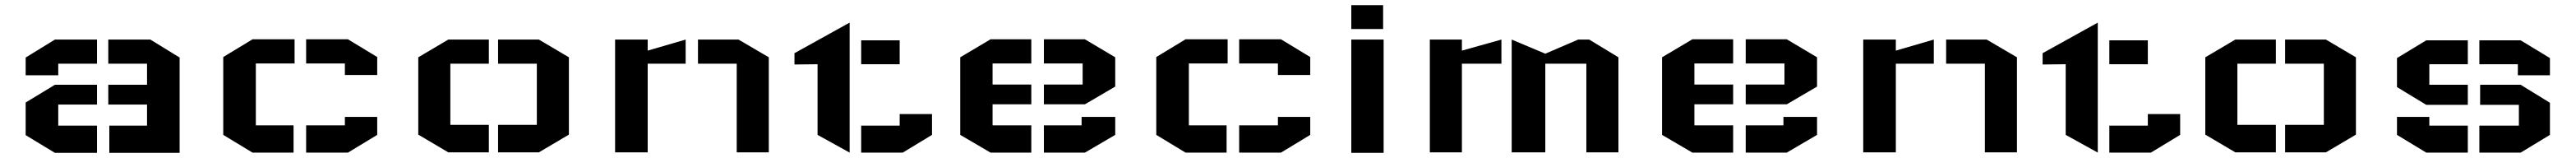

<svg xmlns="http://www.w3.org/2000/svg" viewBox="-20 -594 10037 615"><path d="M80 -195 194 -264H358V-187H207V-105H358V1H194L80 -68ZM80 -301V-370L194 -440H358V-346H207V-301ZM680 -370 566 -440H402V-346H553V-264H402V-187H553V-105H406V1H680Z M850 -372 964 -441H1128V-347H977V-106H1124V0H964L850 -69ZM1450 -302V-372L1336 -441H1173V-347H1324V-302ZM1450 -139V-69L1336 0H1173V-106H1324V-139Z M1610 -371 1727 -440H1885V-346H1735V-108H1885V-1H1727L1610 -70ZM2197 -371 2080 -440H1921V-346H2072V-108H1921V-1H2080L2197 -70Z M2377 -440H2504V-397L2652 -440V-346H2504V-1H2377ZM2976 -371 2858 -440H2700V-346H2851V-1H2976Z M3336 -437H3486V-344H3336ZM3612 -150V-69L3498 0H3336V-105H3486V-150ZM3291 -506V-105V0L3166 -69V-344L3076 -343V-387Z M4326 -257 4208 -188H4048V-265H4199V-347H4048V-441H4208L4326 -371ZM4326 -139V-69L4208 0H4048V-106H4195V-139ZM3722 -69 3840 0H3999V-106H3848V-188H3999V-265H3848V-347H3999V-441H3840L3722 -371Z M4486 -372 4600 -441H4764V-347H4613V-106H4760V0H4600L4486 -69ZM5086 -302V-372L4972 -441H4809V-347H4960V-302ZM5086 -139V-69L4972 0H4809V-106H4960V-139Z M5372 -440V1H5246V-440ZM5370 -481H5246V-574H5370Z M5552 -440H5677V-397L5831 -440V-346H5677V-1H5552ZM6173 -440H6130L6002 -385L5871 -440V-346V-1H6002V-346H6162V-1H6287V-371Z M7061 -257 6943 -188H6783V-265H6934V-347H6783V-441H6943L7061 -371ZM7061 -139V-69L6943 0H6783V-106H6930V-139ZM6457 -69 6575 0H6734V-106H6583V-188H6734V-265H6583V-347H6734V-441H6575L6457 -371Z M7241 -440H7368V-397L7516 -440V-346H7368V-1H7241ZM7840 -371 7722 -440H7564V-346H7715V-1H7840Z M8200 -437H8350V-344H8200ZM8476 -150V-69L8362 0H8200V-105H8350V-150ZM8155 -506V-105V0L8030 -69V-344L7940 -343V-387Z M8574 -371 8691 -440H8849V-346H8699V-108H8849V-1H8691L8574 -70ZM9161 -371 9044 -440H8885V-346H9036V-108H8885V-1H9044L9161 -70Z M9917 -69 9803 0H9642V-105H9796V-186H9645V-264H9803L9917 -194ZM9321 -368 9435 -437H9597V-344H9447V-264H9597V-186H9435L9321 -255ZM9447 -139V-105H9597V0H9435L9321 -69V-139ZM9792 -301V-344H9642V-437H9803L9917 -368V-301Z"/></svg>

Font: Wallpoet
Style: Regular
Weight: 400
Designer: Lars Berggren
Foundry: Lars Berggren
Version: Version 1.000